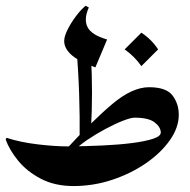

<svg xmlns="http://www.w3.org/2000/svg" viewBox="-27 -622 656 662"><path d="M227.1 19.5Q162.1 19.5 114 -5.6Q65.9 -30.8 35.6 -67.9Q5.4 -105 -7.3 -140.6L-4.9 -147Q43.5 -131.3 102.8 -124.3Q162.1 -117.2 208.5 -117.2ZM268.1 -602.1 279.3 -596.2Q261.2 -556.2 274.7 -528.8Q288.1 -501.5 342.3 -485.8L301.8 -389.6Q240.2 -412.6 217.3 -434.6Q194.3 -456.5 194.3 -480.5Q194.3 -496.6 206.1 -520Q217.8 -543.5 234.9 -566.2Q252 -588.9 268.1 -602.1ZM486.8 -321.3Q546.4 -321.3 567.9 -292.7Q589.4 -264.2 589.4 -226.1Q589.4 -182.6 559.1 -139.2Q528.8 -95.7 477.1 -59.8Q425.3 -23.9 360.4 -2.2Q295.4 19.5 226.1 19.5L207.5 -117.2Q269 -117.7 326.4 -120.4Q383.8 -123 429.2 -128.9Q474.6 -134.8 501 -143.6Q527.3 -152.3 527.3 -165Q527.3 -183.6 506.3 -200Q485.4 -216.3 437 -216.3Q424.3 -216.3 396.7 -205.6Q369.1 -194.8 335.9 -177Q302.7 -159.2 272.5 -138.7Q242.2 -118.2 224.1 -98.1L194.3 -100.1Q290 -204.1 359.4 -262.7Q428.7 -321.3 486.8 -321.3ZM247.6 -141.1Q248.5 -220.7 245.8 -299.8Q243.2 -378.9 236.3 -458.5Q249 -451.2 261.7 -444.1Q274.4 -437 286.6 -430.2Q293.9 -302.7 286.6 -174.8Q276.9 -166 267.1 -157.7Q257.3 -149.4 247.6 -141.1ZM460.4 -509.3Q495.6 -486.3 518.1 -451.7L460.4 -394Q437.5 -427.2 402.8 -451.7Z"/></svg>

Font: Lateef ExtraBold
Style: Regular
Weight: 800
Designer: SIL International
Foundry: SIL International
Version: Version 4.200